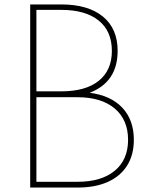

<svg xmlns="http://www.w3.org/2000/svg" viewBox="-20 -845 681 865"><path d="M116 0V-825H256Q377 -825 443.5 -770.5Q510 -716 510 -616Q510 -475.5 384 -427Q479 -415 531 -359.8Q583 -304.5 583 -215Q583 -147.5 552.8 -99.2Q522.5 -51 465.8 -25.5Q409 0 329 0ZM144 -433.5H256Q366 -433.5 425 -481Q484 -528.5 484 -616Q484 -704.5 424.5 -752.5Q365 -800.5 256 -800.5H144ZM144 -26H329Q437 -26 497 -75.8Q557 -125.5 557 -215Q557 -305.5 496.8 -356.2Q436.5 -407 329 -407H144Z"/></svg>

Font: Spartan Thin Thin
Style: Regular
Weight: 250
Version: Version 1.004